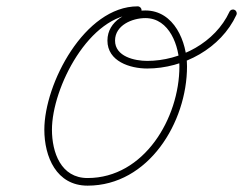

<svg xmlns="http://www.w3.org/2000/svg" viewBox="-20 -573 766 605"><path d="M414 -553C414 -553 414 -553 414 -553C246.6 -553 119.7 -309.1 119.7 -164.5C119.7 -79.1 157.5 12 256 12C448.1 12 569.3 -187.7 569.3 -363.6C569.3 -440.9 529.1 -540 438 -540C383 -540 318.5 -507.6 318.5 -445.1C318.5 -379.6 389.8 -357.1 443.8 -357.1C558.1 -357.1 675.9 -420.3 724.9 -526C727.7 -532 725.1 -539.1 719 -541.9C713 -544.7 705.9 -542.1 703.1 -536C658.1 -438.9 548.7 -381.1 443.8 -381.1C404.5 -381.1 342.5 -394.7 342.5 -445.1C342.5 -493.6 396.9 -516 438 -516C514.6 -516 545.3 -426.8 545.3 -363.6C545.3 -201.2 434.4 -12 256 -12C171.7 -12 143.7 -92.9 143.7 -164.5C143.7 -295.3 261 -529 414 -529C420.6 -529 426 -534.3 426 -541C426 -547.6 420.6 -553 414 -553Z"/></svg>

Font: FRB American Cursive Guidelines Arrows Light
Style: Italic
Weight: 300
Italic angle: -25°
Version: Version 2.0;Modular Font Editor K font №1